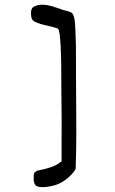

<svg xmlns="http://www.w3.org/2000/svg" viewBox="-20 -700 478 799"><path d="M127 -674.8Q152.3 -686.5 197.3 -673.8Q203.1 -671.9 219.7 -666.5Q236.3 -661.1 244.1 -658.2Q272.5 -651.4 277.3 -647.5Q287.1 -640.6 290.5 -616.7Q293.9 -592.8 295.9 -513.7Q295.9 -468.8 296.4 -364.3Q296.9 -259.8 297.4 -201.2Q297.9 -142.6 296.9 -78.1L294.9 2.9L285.2 17.6Q245.1 64.5 194.3 74.2Q155.3 83 133.8 75.2Q118.2 67.4 120.1 35.2Q120.1 20.5 125 17.6Q132.8 9.8 137.7 9.8Q207 -3.9 228.5 -23.4L236.3 -28.3V-120.1Q237.3 -186.5 235.4 -313.5Q236.3 -566.4 221.7 -580.1Q220.7 -582 195.3 -588.9Q119.1 -604.5 113.3 -620.1Q109.4 -627.9 108.9 -642.6Q108.4 -657.2 112.3 -662.1Q112.3 -668.9 127 -674.8Z"/></svg>

Font: JasonHandwriting1
Style: Regular
Weight: 400
Version: Version 1.48.20